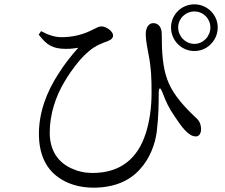

<svg xmlns="http://www.w3.org/2000/svg" viewBox="-20 -826 1040 888"><path d="M879 -590C819 -590 771 -639 771 -699C771 -758 819 -806 879 -806C938 -806 987 -758 987 -699C987 -659 966 -625 934 -605C917 -595 899 -590 879 -590ZM879 -773C838 -773 804 -740 804 -699C804 -658 838 -623 879 -623C920 -623 953 -658 953 -699C953 -740 920 -773 879 -773ZM285 -600C225 -600 196 -617 159 -666L170 -682C202 -665 232 -654 265 -654C316 -654 361 -666 397 -683C412 -690 423 -696 430 -699C436 -702 442 -704 448 -704C475 -704 503 -678 503 -663C503 -652 498 -644 479 -636C455 -627 421 -616 390 -588C359 -563 316 -512 277 -446C238 -380 210 -299 210 -212C210 -129 250 -74 311 -47C341 -33 373 -26 408 -26C540 -26 618 -96 654 -209C672 -265 681 -328 681 -398C681 -465 679 -513 668 -569C663 -596 654 -640 654 -667C654 -702 670 -719 689 -719C714 -719 728 -698 728 -670C728 -581 733 -516 753 -460C773 -404 812 -352 880 -287C896 -274 909 -260 910 -229C910 -212 903 -195 886 -195C851 -195 819 -240 783 -295C764 -322 747 -356 732 -397C727 -410 723 -417 720 -417C716 -417 714 -409 714 -394C714 -357 714 -290 705 -217C697 -158 674 -95 628 -44C582 8 512 42 412 42C349 42 287 25 239 -14C191 -53 160 -115 160 -207C160 -306 195 -400 251 -486C278 -529 309 -568 342 -605C325 -602 306 -600 285 -600Z"/></svg>

Font: CJK Symbols
Style: Regular
Weight: 400
Designer: Ryoko NISHIZUKA 西塚涼子 (kana & ideographs); Frank Grießhammer (serif-style Latin); Paul D. Hunt (sans serif–style Latin); 
Foundry: Unicode
Version: Version 2.000;hotconv 1.1.0;makeotfexe 2.6.0